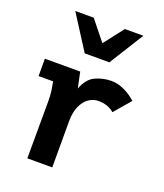

<svg xmlns="http://www.w3.org/2000/svg" viewBox="-154 -957 908 1060"><g transform="rotate(20 300.0 -427.5)"><path d="M134 -332Q134 -367 131.2 -388.8Q128.5 -410.5 121.5 -448H36V-550H243.5L263 -457.5Q286.5 -520 331 -540.2Q375.5 -560.5 424.5 -560.5Q462.5 -560.5 501.8 -541.8Q541 -523 569.5 -496L487 -400Q451.5 -432 394 -432Q364 -432 337.8 -413.8Q311.5 -395.5 295.5 -359.2Q279.5 -323 279.5 -272V0H133ZM103.5 -855H212L305 -739L395 -855H503.5L377.5 -653H232.5Z"/></g></svg>

Font: JuliaMono ExtraBold
Style: Regular
Weight: 800
Monospace: yes
Designer: cormullion
Foundry: corm
Version: Version 0.055; ttfautohint (v1.8.4)